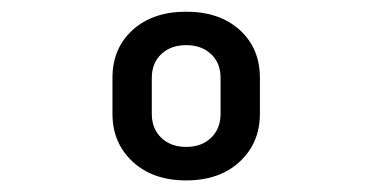

<svg xmlns="http://www.w3.org/2000/svg" viewBox="-20 -758 640 330"><path d="M300 -447.9Q242.7 -447.9 208 -480.1Q173.3 -512.4 173.3 -562.3V-624.1Q173.3 -675.1 208 -706.5Q242.7 -737.9 300 -737.9Q357.3 -737.9 392 -706.5Q426.7 -675.1 426.7 -624.1V-562.3Q426.7 -512.4 392 -480.1Q357.3 -447.9 300 -447.9ZM300 -505.5Q326.4 -505.5 342.8 -521.2Q359.1 -536.9 359.1 -562.3V-624.1Q359.1 -649.6 342.8 -665Q326.4 -680.4 300 -680.4Q273.6 -680.4 257.2 -665Q240.9 -649.6 240.9 -624.1V-562.3Q240.9 -536.9 257.2 -521.2Q273.6 -505.5 300 -505.5Z"/></svg>

Font: Pitagon Sans Mono
Style: Regular
Weight: 400
Monospace: yes
Designer: Travis Tran
Foundry: Pitagon
Version: Version 1.001;gftools[0.9.26]